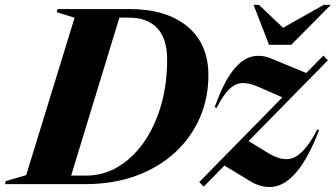

<svg xmlns="http://www.w3.org/2000/svg" viewBox="-70 -752 1370 784"><path d="M234.5 -679.5 161.5 -702.5 165 -715H460Q609 -715 695 -644Q781 -573 781 -444.5Q781 -352 746 -271.2Q711 -190.5 645 -129.5Q579 -68.5 485.5 -34.2Q392 0 274.5 0H-49.5L-46.5 -12.5L37 -37ZM282 -35Q352 -35 412 -70.8Q472 -106.5 517 -170.5Q562 -234.5 587.2 -320.5Q612.5 -406.5 612.5 -507.5Q612.5 -594.5 572 -637.2Q531.5 -680 457 -680H417.5L220.5 -35ZM743.5 -8.5 1083 -354.5 987 -396.5Q948 -414 919 -412.8Q890 -411.5 865.5 -387.2Q841 -363 814.5 -311.5L806.5 -314Q840.5 -409.5 877.2 -458.8Q914 -508 953.5 -519.5Q993 -531 1036 -513.5L1180.5 -454L1250.5 -525L1269 -506L945 -176L1021 -129.5Q1089 -86.5 1134.8 -110.8Q1180.5 -135 1225 -222.5L1233.5 -221.5Q1189 -107 1143 -52.2Q1097 2.5 1050 10Q1003 17.5 956 -9.5L846.5 -76L762 10ZM1281 -732 1119 -569H1028.5L965.5 -732H987.5L1086 -638.5L1251.5 -732Z"/></svg>

Font: Newsreader 72pt
Style: Bold Italic
Weight: 700
Italic angle: -17°
Designer: Hugues Gentile
Foundry: Production Type
Version: Version 1.003; ttfautohint (v1.8.3)